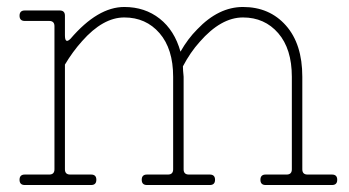

<svg xmlns="http://www.w3.org/2000/svg" viewBox="-20 -530 999 550"><path d="M51 -30H121Q136 -30 136 -45V-455Q136 -470 121 -470H51Q36 -470 36 -485Q36 -500 51 -500H151Q166 -500 166 -485V-429Q166 -403 182 -419Q260 -510 336 -510Q395 -510 437.5 -476.5Q480 -443 497 -382Q518 -419 545 -446Q606 -510 676 -510Q752 -510 799 -457Q846 -404 846 -310V-45Q846 -30 861 -30H931Q946 -30 946 -15Q946 0 931 0H741Q726 0 726 -15Q726 -30 741 -30H801Q816 -30 816 -45V-310Q816 -390 777 -435Q738 -480 676 -480Q613 -480 552 -410Q525 -380 504 -340Q504 -334 504.5 -327Q505 -320 505.5 -316Q506 -312 506 -310V-45Q506 -30 521 -30H581Q596 -30 596 -15Q596 0 581 0H401Q386 0 386 -15Q386 -30 401 -30H461Q476 -30 476 -45V-310Q476 -390 437 -435Q398 -480 336 -480Q275 -480 215 -412Q188 -382 166 -345V-45Q166 -30 181 -30H241Q256 -30 256 -15Q256 0 241 0H51Q36 0 36 -15Q36 -30 51 -30Z"/></svg>

Font: ClassicType
Style: Regular
Weight: 400
Version: Version 1.004